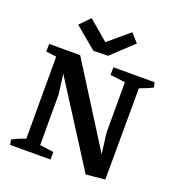

<svg xmlns="http://www.w3.org/2000/svg" viewBox="-157 -1020 1074 1160"><g transform="rotate(20 379.5 -440.0)"><path d="M524 12 149 -576 151 -654H246L608 -80L607 -21ZM34 0 28 -32Q51 -45 76 -55Q101 -65 127 -73L128 0ZM153 0 156 -67 294 -49 293 0ZM113 0V-654H247L180 -584L205 -384V0ZM180 -587 46 -605 47 -654H183ZM524 12 584 -48 556 -267V-654H648L646 0ZM597 -587 459 -605 460 -654H600ZM632 -581 631 -654H725L731 -622Q710 -611 684 -601Q658 -591 632 -581ZM312 -706 172 -823 235 -888 362 -780 495 -892 544 -837 405 -708Z"/></g></svg>

Font: Eczar Medium
Style: Regular
Weight: 500
Designer: Vaibhav Singh
Foundry: Rosetta Type Foundry
Version: Version 2.000